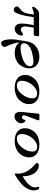

<svg xmlns="http://www.w3.org/2000/svg" viewBox="1378 -1868 746 3543"><g transform="rotate(90 1751.5 -97.0)"><path d="M100.1 -33.2Q100.1 -45.4 106 -56.2Q111.8 -66.9 115.5 -71Q119.1 -75.2 134.5 -86.2Q149.9 -97.2 150.9 -98.1Q167 -111.3 179.4 -123.8Q191.9 -136.2 200.9 -153.1Q210 -169.9 216.1 -181.4Q222.2 -192.9 227.1 -217Q231.9 -241.2 234.4 -253.2Q236.8 -265.1 241.9 -298.1Q247.1 -331.1 250 -346.2H226.1Q189.9 -346.2 160.9 -331.1Q131.8 -315.9 126 -315.9Q117.2 -315.9 111.1 -322.5Q105 -329.1 105 -336.9Q106 -346.7 119.1 -367.2Q155.3 -417 179.7 -430.9Q204.1 -444.8 235.8 -444.8H625Q649.9 -444.8 649.9 -426.8Q649.9 -421.9 642.1 -375Q640.1 -357.9 635.5 -352.5Q630.9 -347.2 615.2 -346.2H491.2Q468.3 -215.3 467.8 -189.9Q467.8 -155.8 482.4 -132.3Q497.1 -108.9 525.9 -108.9Q551.8 -108.9 575.9 -127.9Q600.1 -147 614 -147Q627.9 -147 632.6 -139.9Q637.2 -132.8 637.2 -119.1Q637.2 -71.3 599.1 -33.2Q561 4.9 511.2 4.9Q473.1 4.9 444.1 -24.7Q415 -54.2 415 -132.8Q415 -200.7 442.9 -346.2H297.9Q295.9 -335 288.3 -289.6Q280.8 -244.1 277.8 -226.1Q274.9 -208 267.3 -172.6Q259.8 -137.2 251 -108.2Q242.2 -79.1 230 -47.9Q223.1 -30.8 220 -23.9Q216.8 -17.1 208 -2.9Q199.2 11.2 187.5 17.1Q175.8 22.9 160.2 22.9Q136.2 22.9 118.2 5.4Q100.1 -12.2 100.1 -33.2Z M705.6 75.2Q705.6 31.2 710.4 -7.8Q715.3 -46.9 740.7 -198.2Q744.6 -224.1 747.6 -236.6Q750.5 -249 760.5 -280.5Q770.5 -312 791 -339.1Q811.5 -366.2 840.3 -389.2Q917.5 -450.2 1026.4 -450.2Q1123.5 -450.2 1182.6 -400.6Q1241.7 -351.1 1241.7 -262.2Q1241.7 -215.3 1223.6 -168.7Q1205.6 -122.1 1172.1 -83Q1138.7 -43.9 1082 -19.5Q1025.4 4.9 955.6 4.9Q819.3 4.9 763.7 -87.9Q767.6 -20 788.6 41Q809.6 102.1 828.1 140.1Q846.7 178.2 846.7 192.9Q846.7 215.8 826.7 235.8Q806.6 255.9 780.8 255.9Q740.7 255.9 723.1 199.5Q705.6 143.1 705.6 75.2ZM778.3 -168.9Q778.3 -103 867.7 -103Q943.8 -103 1048.3 -136.2Q1120.1 -158.2 1161.9 -196Q1203.6 -233.9 1203.6 -275.9Q1203.6 -340.8 1115.7 -340.8Q1068.8 -340.8 972.7 -319.8Q876.5 -298.8 826.7 -255.9Q778.3 -213.9 778.3 -168.9Z M1363.3 -186Q1363.3 -231.9 1381.1 -276.9Q1398.9 -321.8 1434.6 -361.3Q1470.2 -400.9 1531.2 -425.5Q1592.3 -450.2 1668.9 -450.2Q1772 -450.2 1837.2 -401.1Q1902.3 -352.1 1902.3 -258.8Q1902.3 -211.9 1883.8 -166.5Q1865.2 -121.1 1829.1 -82Q1793 -43 1732.7 -19Q1672.4 4.9 1596.2 4.9Q1493.2 4.9 1428.2 -44.2Q1363.3 -93.3 1363.3 -186ZM1471.2 -127Q1471.2 -35.2 1556.2 -35.2Q1647.9 -35.2 1721.4 -130.6Q1794.9 -226.1 1794.9 -319.8Q1794.9 -408.7 1709 -409.2Q1647.9 -409.2 1591.6 -363Q1535.2 -316.9 1503.2 -252Q1471.2 -187 1471.2 -127Z M2044.9 -109.9Q2044.9 -126 2076.7 -416Q2076.7 -418 2077.1 -421.9Q2077.6 -425.8 2077.6 -428Q2077.6 -430.2 2078.1 -433.1Q2078.6 -436 2079.6 -438Q2080.6 -439.9 2081.8 -441.9Q2083 -443.8 2085 -445.3Q2086.9 -446.8 2089.4 -448Q2091.8 -449.2 2095.2 -449.7Q2098.6 -450.2 2102.5 -450.2H2175.8Q2201.7 -450.2 2201.7 -436Q2201.7 -423.8 2154.8 -304Q2107.9 -184.1 2107.9 -167Q2107.9 -150.9 2117.9 -139.9Q2127.9 -128.9 2142.6 -128.9Q2175.8 -128.9 2188 -164.1Q2188 -166 2189.5 -173.1Q2190.9 -180.2 2192.4 -183.1Q2193.8 -186 2196.8 -189.5Q2199.7 -192.9 2204.6 -192.9Q2219.7 -192.9 2237.3 -169.9Q2254.9 -147 2254.9 -115.2Q2254.9 -67.4 2217.3 -29.3Q2179.7 8.8 2129.9 8.8Q2044.9 9.3 2044.9 -109.9Z M2345.7 -186Q2345.7 -231.9 2363.5 -276.9Q2381.3 -321.8 2417 -361.3Q2452.6 -400.9 2513.7 -425.5Q2574.7 -450.2 2651.4 -450.2Q2754.4 -450.2 2819.6 -401.1Q2884.8 -352.1 2884.8 -258.8Q2884.8 -211.9 2866.2 -166.5Q2847.7 -121.1 2811.5 -82Q2775.4 -43 2715.1 -19Q2654.8 4.9 2578.6 4.9Q2475.6 4.9 2410.6 -44.2Q2345.7 -93.3 2345.7 -186ZM2453.6 -127Q2453.6 -35.2 2538.6 -35.2Q2630.4 -35.2 2703.9 -130.6Q2777.3 -226.1 2777.3 -319.8Q2777.3 -408.7 2691.4 -409.2Q2630.4 -409.2 2574 -363Q2517.6 -316.9 2485.6 -252Q2453.6 -187 2453.6 -127Z M2987.3 -410.2Q2989.3 -439.9 3037.1 -439.9Q3069.3 -439.9 3101.3 -424.1Q3133.3 -408.2 3163.8 -375Q3194.3 -341.8 3213.9 -281.5Q3233.4 -221.2 3233.4 -142.1L3248.5 -149.9Q3263.7 -158.7 3275.4 -166.3Q3287.1 -173.8 3307.6 -188.5Q3328.1 -203.1 3344.2 -216.6Q3360.4 -230 3378.9 -249Q3397.5 -268.1 3409.9 -286.1Q3422.4 -304.2 3430.4 -326.7Q3438.5 -349.1 3438.5 -371.1Q3438.5 -388.2 3432.4 -403.1Q3426.3 -418 3426.3 -423.8Q3426.3 -433.6 3433.8 -441.4Q3441.4 -449.2 3451.2 -449.2Q3469.2 -449.2 3481.7 -416Q3494.1 -382.8 3494.1 -347.2Q3494.1 -299.3 3473.6 -252.7Q3453.1 -206.1 3426.8 -173.6Q3400.4 -141.1 3357.9 -105.5Q3315.4 -69.8 3289.8 -52.5Q3264.2 -35.2 3226.6 -12.2Q3200.7 3.9 3194.3 3.9Q3181.2 3.9 3181.2 -15.1Q3181.2 -20 3182.9 -35.9Q3184.6 -51.8 3184.6 -63Q3184.6 -222.2 3015.1 -370.1Q3003.9 -379.9 2999.5 -384Q2995.1 -388.2 2991.2 -395.3Q2987.3 -402.3 2987.3 -410.2Z"/></g></svg>

Font: CMU Serif Extra
Style: BoldSlanted
Weight: 700
Italic angle: -9.46001°
Version: Version 0.7.0